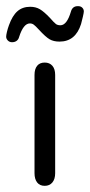

<svg xmlns="http://www.w3.org/2000/svg" viewBox="-39 -594 292 623"><path d="M73 -32Q73 -13 81.5 -2Q90 9 106 9Q122 9 131 -2Q140 -13 140 -32V-351Q140 -370 131 -380.5Q122 -391 106 -391Q90 -391 81.5 -380.5Q73 -370 73 -351ZM233 -557Q233 -564 228 -569Q223 -574 215 -574H213Q196 -574 191 -556Q178 -512 157 -512Q148 -512 142.5 -516Q137 -520 123 -536Q104 -556 90.5 -564Q77 -572 59 -572Q34 -572 17.5 -557.5Q1 -543 -10 -512Q-14 -501 -16.5 -490.5Q-19 -480 -19 -475Q-19 -468 -13.5 -462.5Q-8 -457 0 -457Q9 -457 15 -461.5Q21 -466 23 -474Q37 -518 58 -518Q65 -518 70.5 -514Q76 -510 87 -498Q109 -474 122 -466.5Q135 -459 154 -459Q206 -459 224 -516Q227 -527 230 -540Q233 -553 233 -557Z"/></svg>

Font: Beiruti
Style: Regular
Weight: 400
Designer: Arlette Boutros
Foundry: Boutros
Version: Version 1.41